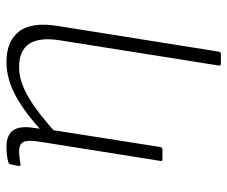

<svg xmlns="http://www.w3.org/2000/svg" viewBox="-76 -458 719 608"><g transform="rotate(-90 284.0 -154.5)"><path d="M386 185Q379 185 380 178L460 -326Q480 -454 375 -454Q329 -454 277.5 -423Q226 -392 164 -335L171 -380Q228 -434 282.5 -464Q337 -494 391 -494Q457 -494 488 -454Q519 -414 505 -330L424 178Q423 185 417 185ZM84 0Q76 0 78 -7L138 -384Q145 -426 138 -440Q131 -454 108 -454Q98 -454 88 -452.5Q78 -451 70 -450Q61 -447 62 -456L67 -481Q68 -484 69.5 -485.5Q71 -487 73 -488Q83 -491 97 -492.5Q111 -494 123 -494Q160 -494 175 -472.5Q190 -451 182 -404L179 -379L177 -357L122 -7Q120 0 115 0Z"/></g></svg>

Font: Sofia Sans ExtraLight
Style: Italic
Weight: 250
Italic angle: -9°
Version: Version 4.100-B